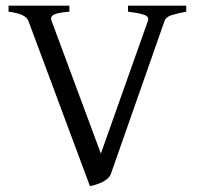

<svg xmlns="http://www.w3.org/2000/svg" viewBox="-20 -635 690 670"><path d="M629.9 -594.2Q596.7 -587.9 577.9 -581.8Q559.1 -575.7 554.2 -562L367.2 -28.8Q363.3 -18.1 353.8 -10.5Q344.2 -2.9 333 2.2Q321.8 7.3 311 10.3Q300.3 13.2 293.9 14.6L79.1 -562Q74.2 -574.7 57.4 -582.5Q40.5 -590.3 9.8 -594.2V-615.2H222.2V-594.2Q183.1 -591.3 168.7 -584.2Q154.3 -577.1 159.7 -563L332 -99.1L496.1 -562Q501.5 -576.2 484.1 -582.8Q466.8 -589.4 426.8 -594.2V-615.2H629.9Z"/></svg>

Font: Noto Serif Devanagari
Style: Regular
Weight: 400
Designer: Monotype Design Team
Foundry: Monotype Imaging Inc.
Version: Version 1.01